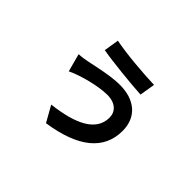

<svg xmlns="http://www.w3.org/2000/svg" viewBox="-139 -931 1277 1277"><g transform="rotate(45 500.0 -292.0)"><path d="M325 -549C413 -533 608 -513 702 -508L720 -617C620 -620 446 -634 342 -655ZM665 -254C665 -127 534 -65 329 -41L392 71C657 32 789 -78 789 -253C789 -384 698 -457 560 -457C472 -457 359 -429 303 -418C280 -413 248 -408 221 -407L255 -280C332 -317 467 -351 547 -351C624 -351 665 -310 665 -254Z"/></g></svg>

Font: Spoqa Han Sans Neo Bold
Style: Bold
Weight: 700
Designer: [Spoqa Han Sans Neo] Dong-huui Kim  Younghwa Kang  Yujin Lee  [Noto Sans] Ryoko NISHIZUKA  (kana & ideographs); Paul D. 
Foundry: Spoqa (http://www.spoqa-han-sans.com)
Version: Version 1.000